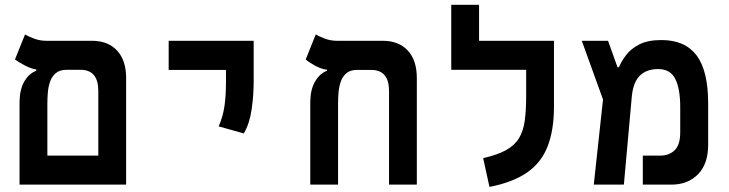

<svg xmlns="http://www.w3.org/2000/svg" viewBox="-20 -752 2970 782"><path d="M59.6 0V-338.4Q60.5 -389.2 79.6 -421.1Q98.6 -453.1 127.9 -463.9V-468.8Q106.4 -472.2 81.8 -485.1Q57.1 -498 41 -509.8L82 -611.8Q93.3 -604.5 117.7 -595.2Q142.1 -585.9 167.5 -585.9H354.5Q419.9 -585.9 456.8 -546.1Q493.7 -506.3 493.7 -434.6V0ZM252 -467.8Q223.1 -467.8 207 -453.9Q190.9 -439.9 183.6 -418.5Q176.3 -397 174.6 -373Q172.9 -349.1 172.9 -329.1V-118.2H380.4V-381.8Q380.4 -467.8 307.6 -467.8Z M973.1 -208.5 870.6 -237.3Q888.2 -277.3 894.3 -320.3Q900.4 -363.3 900.4 -419.9V-467.3H667V-585.9H1013.2V-419.9Q1013.2 -363.3 1004.9 -306.2Q996.6 -249 973.1 -208.5Z M1677.7 -434.6V0H1564.5V-381.3Q1564.5 -467.3 1491.7 -467.3H1434.6Q1406.2 -467.3 1390.4 -453.4Q1374.5 -439.5 1367.4 -418Q1360.4 -396.5 1358.6 -372.8Q1356.9 -349.1 1356.9 -329.1V0H1243.7V-338.4Q1244.6 -389.2 1263.9 -421.1Q1283.2 -453.1 1312 -463.9V-467.8Q1287.6 -471.2 1263.4 -484.4Q1239.3 -497.6 1225.1 -509.8L1266.1 -611.8Q1277.3 -604.5 1301.8 -595.2Q1326.2 -585.9 1351.6 -585.9H1538.6Q1604 -585.9 1640.9 -546.1Q1677.7 -506.3 1677.7 -434.6Z M2236.3 -585.9V-318.4Q2236.3 -222.2 2210.4 -155.8Q2184.6 -89.4 2126.7 -49.3Q2068.8 -9.3 1973.6 9.3L1947.8 -107.9Q2005.9 -121.1 2040.8 -140.4Q2075.7 -159.7 2093.5 -188.7Q2111.3 -217.8 2117.2 -260Q2123 -302.2 2123 -360.8V-467.8H1817.9V-732.4H1931.2V-585.9Z M2398.4 0 2436 -346.7 2349.6 -585.9H2456.5L2495.1 -478H2500.5Q2510.7 -502 2530 -527.6Q2549.3 -553.2 2583.7 -571Q2618.2 -588.9 2673.8 -588.9Q2770 -588.9 2817.1 -526.4Q2864.3 -463.9 2864.3 -330.1V-163.1Q2864.3 -84 2822.8 -42Q2781.2 0 2714.4 0H2598.1V-118.2H2668.5Q2705.1 -118.2 2727.8 -140.1Q2750.5 -162.1 2750.5 -212.4V-315.4Q2750.5 -391.1 2730.2 -430.9Q2710 -470.7 2660.6 -470.7Q2612.8 -470.7 2585.7 -443.6Q2558.6 -416.5 2553.2 -357.9L2521 0Z"/></svg>

Font: Cascadia Mono PL SemiBold
Style: Regular
Weight: 600
Monospace: yes
Designer: Aaron Bell
Foundry: Saja Typeworks
Version: Version 2404.023; ttfautohint (v1.8.4)